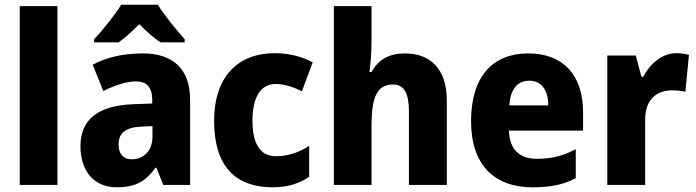

<svg xmlns="http://www.w3.org/2000/svg" viewBox="-20 -786 2959 816"><path d="M224 0V-760H64V0Z M651 -766H495C470 -724 415 -656 380 -619V-606H484C513 -626 539 -651 572 -683C605 -651 632 -625 663 -606H765V-619C729 -660 678 -721 651 -766ZM588 -559C503 -559 431 -542 374 -511L419 -399C469 -424 517 -440 558 -440C602 -440 627 -417 627 -361V-346L544 -343C399 -337 322 -280 322 -165C322 -57 381 10 476 10C558 10 599 -16 641 -73H645L674 0H788V-363C788 -492 715 -559 588 -559ZM583 -248 628 -250V-204C628 -146 590 -109 541 -109C506 -109 484 -129 484 -172C484 -220 512 -245 583 -248Z M1139 10C1203 10 1253 -6 1294 -35V-166C1251 -138 1202 -122 1152 -122C1090 -122 1053 -169 1053 -273C1053 -376 1090 -429 1151 -429C1189 -429 1225 -417 1263 -398L1309 -521C1264 -545 1210 -560 1148 -560C990 -560 890 -459 890 -272C890 -77 983 10 1139 10Z M1559 -619V-760H1399V0H1559V-253C1559 -368 1580 -427 1651 -427C1697 -427 1718 -389 1718 -313V0H1879V-359C1879 -495 1807 -559 1701 -559C1637 -559 1589 -535 1559 -480H1550C1555 -512 1559 -559 1559 -619Z M2225 -559C2075 -559 1982 -462 1982 -271C1982 -84 2082 10 2243 10C2323 10 2377 -2 2427 -29V-152C2372 -123 2324 -111 2262 -111C2185 -111 2145 -154 2143 -231H2458V-309C2458 -470 2371 -559 2225 -559ZM2230 -443C2282 -443 2310 -402 2310 -338H2145C2149 -411 2182 -443 2230 -443Z M2854 -560C2793 -560 2741 -513 2714 -460H2706L2682 -550H2561V0H2722V-276C2721 -370 2778 -402 2836 -402C2863 -402 2880 -399 2893 -396L2908 -553C2893 -557 2872 -560 2854 -560Z"/></svg>

Font: Noto Sans Lao SemiCondensed ExtraBold
Style: Regular
Weight: 800
Width: 4
Designer: Monotype Design Team
Foundry: Monotype Imaging Inc.
Version: Version 2.003